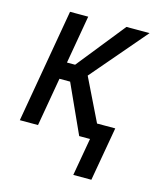

<svg xmlns="http://www.w3.org/2000/svg" viewBox="-107 -607 728 862"><g transform="rotate(15 257.0 -176.0)"><path d="M195.8 -528.3 104 0H19.5L111.3 -528.3ZM481 -528.3 222.2 -225.6H115.7V-304.7H194.8L373.5 -528.3ZM295.4 0 184.6 -243.7 245.6 -305.7 395 0ZM442.9 -75.2 398.9 175.3H314.9L358.9 -75.2Z"/></g></svg>

Font: Roboto Condensed
Style: Italic
Weight: 400
Italic angle: -12°
Designer: Christian Robertson
Foundry: Google
Version: Version 3.0